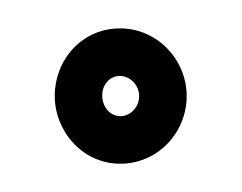

<svg xmlns="http://www.w3.org/2000/svg" viewBox="-27 -366 255 202"><g transform="rotate(-5 100.0 -265.0)"><path d="M80.6 -265C80.6 -277.9 89.7 -286.2 99.4 -286.2C109.7 -286.2 119.4 -276.9 119.4 -265C119.4 -253.1 109.7 -243.8 99.4 -243.8C89.7 -243.8 80.6 -252.1 80.6 -265ZM30.6 -265C30.6 -227.9 59 -193.8 99.4 -193.8C139 -193.8 169.4 -226.9 169.4 -265C169.4 -303.1 139 -336.2 99.4 -336.2C59 -336.2 30.6 -302.1 30.6 -265Z"/></g></svg>

Font: Hi.
Style: Regular
Weight: 400
Designer: Mew Too, Robert Jablonski
Foundry: Cannot Into Space Fonts
Version: Version 1.996